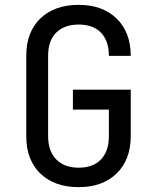

<svg xmlns="http://www.w3.org/2000/svg" viewBox="-20 -760 640 790"><path d="M304 10Q204 10 146 -46Q88 -102 88 -200V-530Q88 -628 146 -684Q204 -740 304 -740Q402 -740 460 -683.5Q518 -627 518 -530H428Q428 -592 395.5 -625.5Q363 -659 304 -659Q245 -659 211.5 -626Q178 -593 178 -531V-200Q178 -138 211.5 -104Q245 -70 304 -70Q363 -70 395.5 -104Q428 -138 428 -200V-309H280V-391H518V-200Q518 -103 460 -46.5Q402 10 304 10Z"/></svg>

Font: Tiny
Style: Regular
Weight: 400
Designer: Philipp Nurullin, Konstantin Bulenkov
Foundry: JetBrains
Version: Version 2.251; ttfautohint (v1.8.4.7-5d5b)